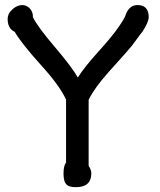

<svg xmlns="http://www.w3.org/2000/svg" viewBox="-20 -750 644 772"><path d="M245.6 -349.7Q219 -406.7 146.7 -486.2Q66.7 -574.9 39 -622.1Q10.8 -635.4 10.8 -673.3Q10.8 -695.9 30.3 -712.8Q47.7 -728.7 68.2 -729.7Q87.2 -729.7 100 -715.9Q113.3 -701 112.3 -681Q131.3 -642.1 200.5 -561Q271.3 -477.9 291.8 -439.5H293.8Q316.4 -476.4 373.8 -540.5Q435.4 -608.2 460.5 -646.7Q476.9 -670.3 482.6 -683.1Q496.9 -729.7 532.8 -729.7Q577.9 -729.7 577.9 -681Q577.9 -661 551.8 -621Q555.4 -627.7 510.8 -566.7Q499.5 -551.8 416.9 -460.5Q360 -396.9 336.4 -348.7V-83.1Q347.2 -67.2 347.2 -52.8Q347.2 2.6 284.6 2.6Q257.9 2.6 247.7 -7.7Q235.4 -19.5 235.4 -51.8Q235.4 -84.6 245.6 -95.4Z"/></svg>

Font: Myanmar Handwriting
Style: Regular
Weight: 400
Designer: Khon Soe Zaw Thu
Foundry: PaOh Unicode khonsoezawthu@gmail.com and @hotmail.com
Version: Version 1.30 November 9, 2016